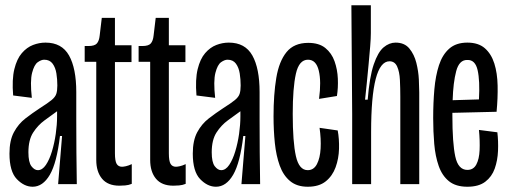

<svg xmlns="http://www.w3.org/2000/svg" viewBox="-20 -700 1934 730"><path d="M104 10Q72 10 44 -19Q16 -48 16 -116Q16 -166 33 -197.5Q50 -229 76.5 -249.5Q103 -270 132 -289Q162 -308 176 -319.5Q190 -331 194 -343Q198 -355 198 -375Q198 -398 194.5 -420.5Q191 -443 180 -458Q169 -473 148 -473Q137 -473 123.5 -463.5Q110 -454 102 -423Q94 -392 101 -328L30 -337Q25 -398 34.5 -437Q44 -476 63 -498Q82 -520 105.5 -529Q129 -538 153 -538Q215 -538 242.5 -489Q270 -440 270 -350V-241Q270 -181 270.5 -120.5Q271 -60 272 0H201Q205 -46 208.5 -91.5Q212 -137 216 -183H208Q196 -81 169.5 -35.5Q143 10 104 10ZM124 -53Q141 -53 154.5 -73Q168 -93 177.5 -124.5Q187 -156 192 -191Q197 -226 197 -257V-277Q175 -261 149.5 -242.5Q124 -224 106 -196Q88 -168 88 -121Q88 -83 99.5 -68Q111 -53 124 -53Z M434 6Q390 6 368 -20.5Q346 -47 346 -92V-465H302V-525H316Q340 -525 348.5 -535Q357 -545 359 -565L367 -632H417V-528H480V-464H417V-117Q417 -88 423.5 -77Q430 -66 444 -66Q449 -66 458.5 -68Q468 -70 481 -76V-1Q469 4 456 5Q443 6 434 6Z M639 6Q595 6 573 -20.5Q551 -47 551 -92V-465H507V-525H521Q545 -525 553.5 -535Q562 -545 564 -565L572 -632H622V-528H685V-464H622V-117Q622 -88 628.5 -77Q635 -66 649 -66Q654 -66 663.5 -68Q673 -70 686 -76V-1Q674 4 661 5Q648 6 639 6Z M801 10Q769 10 741 -19Q713 -48 713 -116Q713 -166 730 -197.5Q747 -229 773.5 -249.5Q800 -270 829 -289Q859 -308 873 -319.5Q887 -331 891 -343Q895 -355 895 -375Q895 -398 891.5 -420.5Q888 -443 877 -458Q866 -473 845 -473Q834 -473 820.5 -463.5Q807 -454 799 -423Q791 -392 798 -328L727 -337Q722 -398 731.5 -437Q741 -476 760 -498Q779 -520 802.5 -529Q826 -538 850 -538Q912 -538 939.5 -489Q967 -440 967 -350V-241Q967 -181 967.5 -120.5Q968 -60 969 0H898Q902 -46 905.5 -91.5Q909 -137 913 -183H905Q893 -81 866.5 -35.5Q840 10 801 10ZM821 -53Q838 -53 851.5 -73Q865 -93 874.5 -124.5Q884 -156 889 -191Q894 -226 894 -257V-277Q872 -261 846.5 -242.5Q821 -224 803 -196Q785 -168 785 -121Q785 -83 796.5 -68Q808 -53 821 -53Z M1150 10Q1109 10 1083 -11.5Q1057 -33 1043.5 -70.5Q1030 -108 1025 -156Q1020 -204 1020 -258Q1020 -341 1030.5 -404Q1041 -467 1069.5 -502Q1098 -537 1152 -537Q1193 -537 1217 -517.5Q1241 -498 1252 -467Q1263 -436 1264.5 -401Q1266 -366 1261 -335L1193 -324Q1202 -390 1192 -431.5Q1182 -473 1151 -473Q1117 -473 1105 -419.5Q1093 -366 1093 -267Q1093 -160 1105 -106.5Q1117 -53 1150 -53Q1173 -53 1185 -76Q1197 -99 1199 -135.5Q1201 -172 1195 -214L1264 -204Q1270 -172 1269 -134.5Q1268 -97 1256 -64Q1244 -31 1218.5 -10.5Q1193 10 1150 10Z M1319 0V-266L1316 -680H1390V-574Q1390 -555 1387.5 -524Q1385 -493 1381.5 -456Q1378 -419 1374.5 -383.5Q1371 -348 1368 -321H1378Q1385 -408 1401 -455Q1417 -502 1438.5 -520Q1460 -538 1484 -538Q1518 -538 1536.5 -515.5Q1555 -493 1563 -461Q1571 -429 1572.5 -398Q1574 -367 1574 -349V0H1502V-332Q1502 -365 1500.5 -396Q1499 -427 1490 -447Q1481 -467 1461 -467Q1391 -467 1391 -198V0Z M1757 10Q1713 10 1687 -11Q1661 -32 1648 -69Q1635 -106 1631 -153Q1627 -200 1627 -251Q1627 -309 1631.5 -360.5Q1636 -412 1649 -452Q1662 -492 1688 -515Q1714 -538 1757 -538Q1799 -538 1823.5 -516.5Q1848 -495 1859.5 -458.5Q1871 -422 1872 -374.5Q1873 -327 1868 -275L1700 -271Q1700 -267 1700 -261Q1700 -156 1711 -105Q1722 -54 1757 -54Q1780 -54 1791 -74.5Q1802 -95 1803.5 -129.5Q1805 -164 1801 -206L1871 -197Q1875 -163 1873.5 -126.5Q1872 -90 1861 -59Q1850 -28 1825 -9Q1800 10 1757 10ZM1757 -472Q1726 -473 1714.5 -429.5Q1703 -386 1701 -319L1801 -322Q1805 -393 1796 -433Q1787 -473 1757 -472Z"/></svg>

Font: Bricolage Grotesque 48pt Condensed Light
Style: Regular
Weight: 300
Width: 3
Designer: Mathieu Triay
Foundry: Atelier Triay
Version: Version 1.000; ttfautohint (v1.8.4.7-5d5b);gftools[0.9.32]